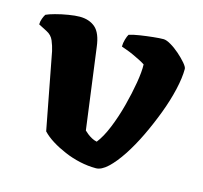

<svg xmlns="http://www.w3.org/2000/svg" viewBox="-88 -588 714 675"><g transform="rotate(15 269.0 -250.0)"><path d="M315 0Q286 0 256.5 -6.5Q227 -13 200 -24.5Q173 -36 150.5 -50Q128 -64 113 -80L60 -358Q56 -376 48.5 -394Q41 -412 23 -421L-8 -437Q-8 -448 -4 -458.5Q0 -469 4 -475Q14 -480 36 -486Q58 -492 82.5 -496Q107 -500 123 -500Q158 -500 180 -481Q202 -462 208 -412L247 -119Q252 -114 259 -108.5Q266 -103 275 -98Q284 -93 294 -91Q313 -115 329.5 -155.5Q346 -196 358 -241.5Q370 -287 377 -328.5Q384 -370 383 -396Q374 -402 362 -408Q350 -414 337 -420Q324 -426 312.5 -430Q301 -434 293 -437Q293 -450 297 -463.5Q301 -477 305 -483Q321 -488 344 -491.5Q367 -495 390.5 -497.5Q414 -500 428 -500Q438 -500 454.5 -490.5Q471 -481 487.5 -466.5Q504 -452 515.5 -438.5Q527 -425 527 -418Q527 -386 517 -342.5Q507 -299 489.5 -252.5Q472 -206 450.5 -161Q429 -116 405 -79.5Q381 -43 358 -21.5Q335 0 315 0Z"/></g></svg>

Font: Texturina 12pt ExtraBold
Style: Regular
Weight: 800
Designer: Guillermo Torres Carreño
Foundry: Omnibus-Type
Version: Version 1.002